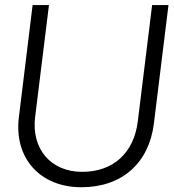

<svg xmlns="http://www.w3.org/2000/svg" viewBox="-20 -748 705 779"><path d="M310.1 11.7C475.1 11.7 585 -86.4 604.5 -248L663.6 -727.5H597.2L539.1 -255.9C523.4 -127.9 439.9 -50.8 313.5 -50.8C185.5 -50.8 106.4 -144.5 122.6 -273.9L178.7 -727.5H112.3L56.6 -272.5C36.1 -107.4 141.6 11.7 310.1 11.7Z"/></svg>

Font: Guggenheim Sans Display Light
Style: Italic
Weight: 300
Italic angle: -7°
Designer: Modified by Tom Baber under direction of Pentagram Design 2023
Foundry: rsms
Version: Version 1.001;Glyphs 3.1.2 (3151)